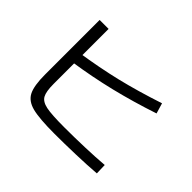

<svg xmlns="http://www.w3.org/2000/svg" viewBox="-138 -929 1139 1139"><g transform="rotate(45 432.0 -359.5)"><path d="M127.9 -235.4V-693.4H203.1V-232.4Q203.1 -168 218.3 -140.6Q233.4 -113.3 278.3 -104Q323.2 -94.7 430.7 -94.7Q514.6 -94.7 602.5 -97.7Q690.4 -100.6 757.8 -106.4L759.8 -38.1Q687.5 -32.2 590.8 -29.3Q494.1 -26.4 416 -26.4Q288.1 -26.4 229.5 -41.5Q170.9 -56.6 149.4 -99.6Q127.9 -142.6 127.9 -235.4ZM739.3 -605.5 758.8 -540Q612.3 -491.2 474.1 -457.5Q335.9 -423.8 186.5 -401.4L175.8 -469.7Q329.1 -493.2 457 -523.9Q585 -554.7 739.3 -605.5Z"/></g></svg>

Font: Pretendard GOV Variable
Style: Regular
Weight: 400
Designer: Base glyphs from Inter by Rasmus Andersson; Hangul glyphs from Noto Sans CJK(Source Han Sans) by Jang Soo-young and Kang
Foundry: Kil Hyung-jin
Version: Version 1.307;Glyphs 3.2 (3192)